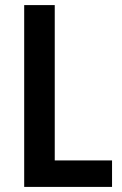

<svg xmlns="http://www.w3.org/2000/svg" viewBox="-20 -734 480 754"><path d="M75 0H420V-104H195V-714H75Z"/></svg>

Font: Noto Sans Armenian Condensed SemiBold
Style: Regular
Weight: 600
Width: 3
Designer: Monotype Design Team
Foundry: Monotype Imaging Inc.
Version: Version 2.008